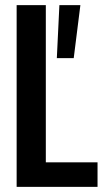

<svg xmlns="http://www.w3.org/2000/svg" viewBox="-20 -730 414 750"><path d="M202 -503 212 -710H294L268 -503ZM45 0V-710H159V-96H361V0Z"/></svg>

Font: Special Gothic Condensed One
Style: Regular
Weight: 400
Designer: Alistair McCready
Foundry: Monolith
Version: Version 1.010; ttfautohint (v1.8.4.7-5d5b)